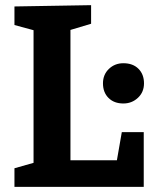

<svg xmlns="http://www.w3.org/2000/svg" viewBox="-20 -724 631 744"><path d="M433 -103 452 -212H537V0H36V-72L110 -93V-607L36 -627V-699L333 -704V-632L253 -608V-103ZM458 -479Q495 -479 516.5 -457.5Q538 -436 538 -401Q538 -367 514.5 -345Q491 -323 458 -323Q422 -323 400.5 -344.5Q379 -366 379 -401Q379 -435 402 -457Q425 -479 458 -479Z"/></svg>

Font: Bitter Pro
Style: Bold
Weight: 700
Designer: Sol Matas, and Bitter project Authors
Foundry: Sol Matas
Version: Version 1.010